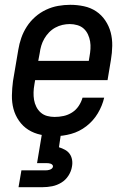

<svg xmlns="http://www.w3.org/2000/svg" viewBox="-20 -558 540 798"><path d="M207 8Q178 8 149.5 2Q121 -4 98 -18.5Q75 -33 59 -56Q43 -79 36 -105.5Q29 -132 29.5 -161.5Q30 -191 34 -221L56 -351Q60 -376 68.5 -400.5Q77 -425 91.5 -447.5Q106 -470 126.5 -488Q147 -506 171.5 -517.5Q196 -529 221.5 -533.5Q247 -538 272 -538Q301 -538 329 -532Q357 -526 379.5 -511Q402 -496 417.5 -473Q433 -450 440 -423.5Q447 -397 446.5 -367.5Q446 -338 441 -309L427 -225H126L123 -207Q120 -191 119.5 -174.5Q119 -158 121.5 -143Q124 -128 131 -114Q138 -100 149.5 -90Q161 -80 176 -76Q191 -72 207 -72Q226 -72 244.5 -76Q263 -80 279.5 -90.5Q296 -101 307 -117.5Q318 -134 323 -152H413Q405 -118 386.5 -87Q368 -56 339 -33.5Q310 -11 275.5 -1.5Q241 8 207 8ZM139 -305H349L352 -323Q355 -339 356 -355Q357 -371 354.5 -386Q352 -401 345.5 -415Q339 -429 328 -439Q317 -449 301.5 -453.5Q286 -458 270 -458Q270 -458 270 -458Q270 -458 270 -458Q255 -458 239.5 -454.5Q224 -451 209.5 -443Q195 -435 183.5 -423Q172 -411 164 -397Q156 -383 151.5 -368Q147 -353 145 -337ZM57 220 69 150H169Q173 150 177.5 149.5Q182 149 186.5 147.5Q191 146 195 143Q199 140 200 135Q201 131 198 127.5Q195 124 191 122.5Q187 121 182.5 120.5Q178 120 174 120H134L154 0H233L225 54Q238 58 250 64.5Q262 71 269.5 81.5Q277 92 279.5 106Q282 120 279 135Q276 154 264.5 172Q253 190 235 201Q217 212 197 216Q177 220 157 220Z"/></svg>

Font: Iosevka Curly Medium Oblique
Style: Regular
Weight: 500
Italic angle: -9°
Monospace: yes
Designer: Belleve Invis
Foundry: Belleve Invis
Version: Version 11.1.0; ttfautohint (v1.8.3)